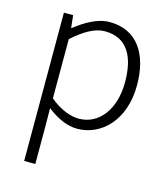

<svg xmlns="http://www.w3.org/2000/svg" viewBox="-116 -636 837 964"><g transform="rotate(15 302.5 -154.5)"><path d="M100 238H158V46L157 -52C211 -10 264 13 314 13C439 13 549 -93 549 -275C549 -439 477 -547 335 -547C270 -547 209 -508 157 -468H155L148 -533H100ZM309 -38C270 -38 215 -55 158 -103V-411C220 -466 273 -496 324 -496C443 -496 487 -403 487 -275C487 -132 413 -38 309 -38Z"/></g></svg>

Font: Noto Sans CJK JP Light
Style: Regular
Weight: 300
Designer: Ryoko NISHIZUKA (kana & ideographs); Paul D. Hunt (Latin, Greek & Cyrillic); Wenlong ZHANG (bopomofo); Sandoll Communica
Foundry: Adobe Systems Incorporated
Version: Version 1.004;PS 1.004;hotconv 1.0.82;makeotf.lib2.5.63406